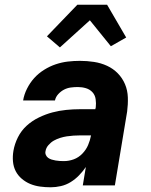

<svg xmlns="http://www.w3.org/2000/svg" viewBox="-20 -786 640 814"><path d="M195 8Q172 8 150 5Q128 2 108.5 -6Q89 -14 72.5 -28Q56 -42 46.5 -60.5Q37 -79 35 -101.5Q33 -124 37 -147Q42 -176 56 -204Q70 -232 93 -253Q116 -274 145 -288Q174 -302 202.5 -309.5Q231 -317 260.5 -320Q290 -323 319 -323H384L386 -331Q388 -348 385.5 -365.5Q383 -383 372 -395Q361 -407 344.5 -412Q328 -417 310 -417Q295 -417 280 -415Q265 -413 251.5 -406Q238 -399 227 -387Q216 -375 213 -360H78Q82 -385 94.5 -410Q107 -435 125 -455Q143 -475 167 -490Q191 -505 216.5 -513.5Q242 -522 267.5 -525Q293 -528 319 -528Q349 -528 378.5 -523.5Q408 -519 434 -507Q460 -495 479.5 -475Q499 -455 510 -429Q521 -403 522 -373Q523 -343 519 -313L467 0H331L344 -78Q331 -59 315 -42.5Q299 -26 279.5 -14Q260 -2 238 3Q216 8 195 8ZM251 -103Q272 -103 292.5 -110.5Q313 -118 329 -134.5Q345 -151 353.5 -171Q362 -191 366 -212H320Q306 -212 291.5 -211Q277 -210 263.5 -208Q250 -206 235.5 -201.5Q221 -197 208.5 -190Q196 -183 185.5 -171Q175 -159 173 -145Q171 -137 174.5 -129Q178 -121 184.5 -116.5Q191 -112 199 -109.5Q207 -107 216 -105.5Q225 -104 234 -103.5Q243 -103 251 -103ZM234 -585 179 -632 308 -766H434L515 -627L450 -590L361 -700Z"/></svg>

Font: Iosevka Aile Heavy
Style: Italic
Weight: 900
Italic angle: -9°
Designer: Belleve Invis
Foundry: Belleve Invis
Version: Version 31.1.0; ttfautohint (v1.8.4)